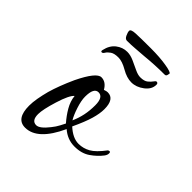

<svg xmlns="http://www.w3.org/2000/svg" viewBox="-136 -475 561 561"><g transform="rotate(45 145.0 -194.0)"><path d="M63 18Q26 18 26 -36Q26 -50 29 -67Q32 -84 37 -103Q47 -138 67 -182Q97 -244 117 -244Q136 -244 148 -223Q156 -226 161 -226Q189 -226 189 -184Q189 -166 182 -142Q175 -118 158 -82Q183 -59 207 -59Q226 -59 243 -68.5Q260 -78 281 -106Q283 -108 287 -108Q290 -108 290 -102Q290 -96 285 -89Q272 -72 252.5 -58.5Q233 -45 204 -45Q175 -45 152 -65Q114 18 63 18ZM146 -95Q154 -113 158 -132Q162 -151 162 -173Q162 -207 142 -207Q123 -207 123 -170Q123 -154 130.5 -131Q138 -108 146 -95ZM81 -10Q95 -10 116 -37Q125 -48 131 -59.5Q137 -71 139 -75Q124 -92 113 -111Q102 -130 100 -150Q88 -140 75 -98Q62 -56 62 -37Q62 -10 81 -10ZM189 -295Q170 -295 148.5 -307.5Q127 -320 111 -320Q94 -320 85.5 -314Q77 -308 73.5 -302Q70 -296 66 -296Q61 -296 63 -303Q68 -326 83.5 -338Q99 -350 118 -350Q131 -350 145.5 -343.5Q160 -337 173.5 -330.5Q187 -324 197 -324Q213 -324 221 -330.5Q229 -337 233 -343Q237 -349 240 -349Q246 -349 246 -342Q246 -323 227.5 -309Q209 -295 189 -295ZM94 -372Q87 -372 82.5 -381.5Q78 -391 78 -397Q78 -404 96.5 -405Q115 -406 159 -406Q196 -406 223 -401.5Q250 -397 250 -392Q250 -390 248.5 -385Q247 -380 242 -380Q221 -380 201.5 -379Q182 -378 162 -376Q146 -375 129 -373.5Q112 -372 94 -372Z"/></g></svg>

Font: Lavishly Yours
Style: Regular
Weight: 400
Designer: Robert E. Leuschke
Foundry: Robert E. Leuschke
Version: Version 1.010; ttfautohint (v1.8.3)